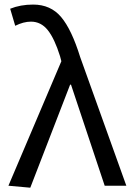

<svg xmlns="http://www.w3.org/2000/svg" viewBox="-20 -829 592 857"><path d="M115.2 8.8 17.6 0 253.9 -555.7 248 -578.1Q223.6 -656.2 193.4 -694.3Q163.1 -732.4 118.2 -732.4Q85 -732.4 47.9 -713.9L25.4 -790Q71.3 -808.6 127.9 -808.6Q206.1 -808.6 252.9 -752.9Q299.8 -697.3 337.9 -574.2L543.9 0H447.3L296.9 -451.2H293Z"/></svg>

Font: GenYoGothic TW TTF Regular
Style: Regular
Weight: 400
Version: Version 1.300